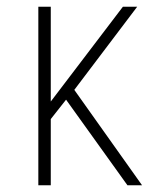

<svg xmlns="http://www.w3.org/2000/svg" viewBox="-20 -551 486 571"><path d="M195.5 -276.5 190.5 -298.5 402.5 0H359L162.5 -274L189 -270.5L126 -190.5L131 -214.5V0H94V-531H131V-228.5L116.5 -230L345.5 -531H388Z"/></svg>

Font: Epilogue ExtraLight
Style: Regular
Weight: 250
Designer: Tyler Finck
Foundry: Etcetera Type Co
Version: Version 2.112